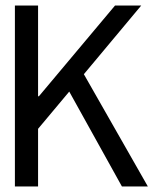

<svg xmlns="http://www.w3.org/2000/svg" viewBox="-20 -676 590 696"><path d="M118 0V-209L231 -344L422 0H516L284 -407L492 -656H397L121 -327H118V-656H34V0Z"/></svg>

Font: Codetta
Style: Regular
Weight: 400
Italic angle: -11°
Designer: Ulrich Proeller
Foundry: PROSA GmbH
Version: Version 2.00;September 29, 2018;FontCreator 11.5.0.2427 64-b